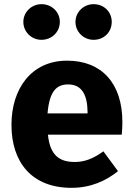

<svg xmlns="http://www.w3.org/2000/svg" viewBox="-20 -883 638 921"><path d="M179 -863C131 -863 92 -825 92 -778C92 -730 131 -692 179 -692C229 -692 267 -730 267 -778C267 -825 229 -863 179 -863ZM429 -863C381 -863 342 -825 342 -778C342 -730 381 -692 429 -692C480 -692 516 -730 516 -778C516 -825 480 -863 429 -863ZM567 -298C567 -484 467 -592 302 -592C129 -592 35 -456 35 -284C35 -105 132 18 323 18C416 18 489 -16 546 -62L476 -157C427 -122 386 -106 339 -106C269 -106 220 -134 210 -237H564C566 -254 567 -280 567 -298ZM400 -339H208C217 -443 249 -478 307 -478C375 -478 399 -424 400 -347Z"/></svg>

Font: Glow Sans SC Normal ExtraBold
Style: Regular
Weight: 800
Designer: Ryoko NISHIZUKA (kana, bopomofo & ideographs); Paul D. Hunt (Latin, Greek & Cyrillic); Sandoll Communications, Soo-young
Version: Version 0.93